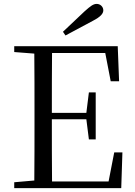

<svg xmlns="http://www.w3.org/2000/svg" viewBox="-20 -965 692 985"><path d="M303 -802 316 -783C363 -808 410 -833 456 -858C497 -879 510 -896 510 -912C510 -930 495 -945 476 -945C459 -945 444 -934 413 -906C379 -874 341 -838 303 -802ZM548 -548H591L584 -728H53V-698L156 -690C157 -591 157 -491 157 -391V-337C157 -236 157 -137 156 -39L53 -30V0H602L608 -183H566L537 -34H247C246 -133 246 -235 246 -353H423L436 -250H471V-491H436L423 -386H246C246 -495 246 -596 247 -693H520Z"/></svg>

Font: Harano Aji Mincho
Style: Regular
Weight: 400
Foundry: Masamichi Hosoda
Version: HaranoAjiMincho-Regular version 20230610;ttx 4.39.4